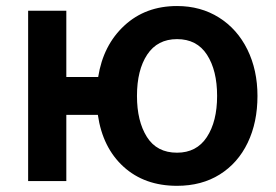

<svg xmlns="http://www.w3.org/2000/svg" viewBox="-20 -598 912 634"><path d="M830.2 -281.2Q830.2 -193.8 797.9 -126.6Q765.6 -59.4 705.7 -21.9Q645.8 15.6 564.6 15.6Q457.3 15.6 388 -47.4Q318.8 -110.4 303.1 -218.8H199V0H72.9V-562.5H199V-343.8H304.2Q320.8 -449 390.6 -513.5Q460.4 -578.1 564.6 -578.1Q642.7 -578.1 703.1 -540.1Q763.5 -502.1 796.9 -434.4Q830.2 -366.7 830.2 -281.2ZM696.9 -281.2Q696.9 -365.6 663.5 -417.2Q630.2 -468.8 564.6 -468.8Q500 -468.8 466.1 -417.7Q432.3 -366.7 432.3 -281.2Q432.3 -197.9 465.1 -145.8Q497.9 -93.8 564.6 -93.8Q629.2 -93.8 663 -145.3Q696.9 -196.9 696.9 -281.2Z"/></svg>

Font: Vladivostok Bold
Style: Regular
Weight: 700
Width: 4
Designer: Michael Sharanda
Foundry: Michael Sharanda
Version: Version 1.005